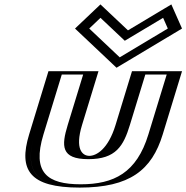

<svg xmlns="http://www.w3.org/2000/svg" viewBox="-20 -836 846 871"><path d="M401.8 -513 327.2 -269C296.4 -168 311.4 -129 385.4 -129C459.4 -129 498.4 -168 529.2 -269L603.8 -513H780.8L693.1 -226C640.5 -54 533.4 15 341.4 15C149.4 15 84.5 -54 137.1 -226L224.8 -513ZM783.5 -705 743.4 -796 556.1 -684 437.4 -796 341.5 -705 513 -543ZM382.3 -498 312.2 -269C280.5 -165.2 296.8 -114 380.9 -114C464.9 -114 512.5 -165.2 544.2 -269L614.3 -498H761.3L678.1 -226C628.1 -62.5 533.1 0 346 0C158.9 0 102.1 -62.5 152.1 -226L235.3 -498ZM763.4 -708.1 518.7 -561.6 363.6 -708.1 434.1 -775.1 550.4 -665.4 733.9 -775.1ZM382.3 -498H235.3L152.1 -226C102.1 -62.5 158.9 0 346 0C533.1 0 628.1 -62.5 678.1 -226L761.3 -498H614.3L544.2 -269C512.5 -165.2 464.9 -114 380.9 -114C296.8 -114 280.5 -165.2 312.2 -269ZM763.4 -708.1 733.9 -775.1 550.4 -665.4 434.1 -775.1 363.6 -708.1 518.7 -561.6ZM401.8 -513H224.8L137.1 -226C84.6 -54.2 149.6 15 341.4 15C533.3 15 640.6 -54.2 693.1 -226L780.8 -513H603.8L529.2 -269C498.4 -168.2 459 -129 385.4 -129C311.8 -129 296.4 -168.2 327.2 -269ZM783.5 -705 513 -543 341.5 -705 437.4 -796 556.1 -684 743.4 -796ZM357.3 -498 287.2 -269C258.3 -174.4 255.5 -114 380.9 -114C506.2 -114 540.3 -174.4 569.2 -269L639.3 -498H736.3L653.1 -226C599.9 -51.9 496.9 0 346 0C195.1 0 123.9 -51.9 177.1 -226L260.3 -498ZM741.3 -706.6 523.1 -575.9 384.8 -706.6 435.8 -755.1 546.1 -651.1 719.9 -755.1ZM426.8 -513H199.8L112.1 -226C62.8 -64.6 113.8 15 341.4 15C569 15 668.8 -64.6 718.1 -226L805.8 -513H578.8L504.2 -269C470.6 -158.8 416.8 -129 385.4 -129C354 -129 318.6 -158.8 352.2 -269ZM805.7 -706.5 757.3 -816 560.5 -698.3 435.7 -816 320.3 -706.5 508.6 -528.7Z"/></svg>

Font: Hussar Outliner
Style: Obl
Weight: 700
Foundry: Cannot Into Space Fonts
Version: Version 0.92